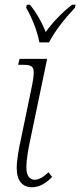

<svg xmlns="http://www.w3.org/2000/svg" viewBox="-20 -786 341 815"><path d="M147 -606H188C213 -654 252 -704 298 -753L301 -766H286C240 -730 201 -688 174 -650C159 -689 135 -732 107 -766H94L91 -753C116 -711 139 -652 147 -606ZM116 9C148 9 178 -10 201 -35L186 -55C167 -37 147 -23 127 -23C107 -23 92 -39 92 -75C92 -110 100 -153 109 -195L180 -536H63L57 -511H75C126 -511 130 -500 117 -428L70 -201C60 -155 51 -108 51 -72C51 -17 77 9 116 9Z"/></svg>

Font: Noto Serif Condensed ExtraLight
Style: Italic
Weight: 200
Width: 3
Italic angle: -12°
Designer: Monotype Design Team
Foundry: Monotype Imaging Inc.
Version: Version 2.013